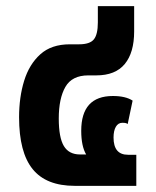

<svg xmlns="http://www.w3.org/2000/svg" viewBox="-20 -604 508 624"><path d="M223 0Q130 0 86 -54.5Q42 -109 42 -223Q42 -288 58.5 -341.5Q75 -395 111 -427.5Q147 -460 207 -460H237Q272 -460 285 -476Q298 -492 298 -531V-584H416V-502Q416 -433 385.5 -396Q355 -359 293 -359H267Q214 -359 192.5 -321.5Q171 -284 171 -219Q171 -157 187.5 -129.5Q204 -102 240 -102H260Q244 -129 244 -179Q244 -292 347 -292Q388 -292 411 -277L395 -201Q391 -204 386 -204.5Q381 -205 378 -205Q364 -205 356.5 -192Q349 -179 349 -157Q349 -101 396 -101H423V0Z"/></svg>

Font: Noto Sans Thai Cond
Style: Bold
Weight: 700
Width: 3
Designer: Monotype Design Team
Foundry: Monotype Imaging Inc.
Version: Version 2.002; ttfautohint (v1.8.4.7-5d5b)